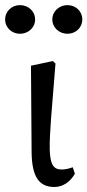

<svg xmlns="http://www.w3.org/2000/svg" viewBox="-25 -730 347 763"><path d="M54.5 -595.8C87 -595.8 114.5 -619.9 114.5 -652.7C114.5 -685.5 87 -709.7 54.5 -709.7C22 -709.7 -4.6 -685.5 -4.6 -652.7C-4.6 -619.9 22 -595.8 54.5 -595.8ZM243.1 -595.8C275.6 -595.8 302.1 -619.9 302.1 -652.7C302.1 -685.5 275.6 -709.7 243.1 -709.7C210.6 -709.7 183 -685.5 183 -652.7C183 -619.9 210.6 -595.8 243.1 -595.8ZM191.2 13.1C227.2 13.1 256 -9.9 272.5 -39.7L264.1 -65.3C250.3 -60.3 234.6 -56.4 220.7 -56.4C189.7 -56.4 174.5 -72.2 172.6 -135.5C171.7 -203.9 179.6 -277.8 195.5 -477.4L185.1 -487.5L98.1 -468.8L100.6 -125.1C101.7 -28.9 129.2 13.1 191.2 13.1Z"/></svg>

Font: Source Serif Variable
Style: Regular
Weight: 389
Designer: Frank Grießhammer
Foundry: Adobe Systems Incorporated
Version: Version 3.001;hotconv 1.0.111;makeotfexe 2.5.65597